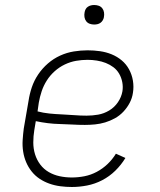

<svg xmlns="http://www.w3.org/2000/svg" viewBox="-20 -739 640 767"><path d="M267 8Q244 8 221 5Q198 2 177 -5.5Q156 -13 138 -25Q120 -37 106.5 -54Q93 -71 84.5 -91Q76 -111 72.5 -133.5Q69 -156 70.5 -179.5Q72 -203 75 -226L94 -336Q98 -363 107 -390Q116 -417 132.5 -441.5Q149 -466 171.5 -485.5Q194 -505 220.5 -517Q247 -529 275 -533.5Q303 -538 330 -538Q355 -538 379.5 -534.5Q404 -531 426 -522Q448 -513 466 -498Q484 -483 495.5 -462Q507 -441 511 -416.5Q515 -392 511 -368Q508 -347 498 -328Q488 -309 473 -293Q458 -277 439 -266.5Q420 -256 400 -250Q380 -244 359.5 -242Q339 -240 319 -240Q294 -240 269 -241.5Q244 -243 219.5 -243.5Q195 -244 171 -247Q147 -250 123 -255L117 -219Q113 -195 113 -170Q113 -145 120 -122.5Q127 -100 141 -81.5Q155 -63 175 -51.5Q195 -40 218.5 -35Q242 -30 267 -30Q292 -30 317.5 -35Q343 -40 366.5 -52.5Q390 -65 409.5 -83.5Q429 -102 443 -125L481 -108Q464 -80 440.5 -57Q417 -34 388 -19Q359 -4 328 2Q297 8 267 8ZM326 -277Q349 -277 372 -281Q395 -285 416 -297.5Q437 -310 451 -330.5Q465 -351 469 -374Q472 -392 468.5 -410.5Q465 -429 456 -444.5Q447 -460 433 -470.5Q419 -481 402.5 -487.5Q386 -494 367 -497Q348 -500 330 -500Q307 -500 284 -496Q261 -492 239 -481.5Q217 -471 198.5 -454.5Q180 -438 167 -417.5Q154 -397 146.5 -374.5Q139 -352 135 -329L130 -294Q153 -288 177.5 -285.5Q202 -283 227 -282Q252 -281 276.5 -279Q301 -277 326 -277ZM356 -641Q347 -641 338.5 -644Q330 -647 324.5 -654Q319 -661 317.5 -670.5Q316 -680 318 -690Q319 -696 322 -702Q325 -708 331 -712Q337 -716 343.5 -717.5Q350 -719 356 -719Q366 -719 374.5 -716Q383 -713 388.5 -706Q394 -699 395.5 -689.5Q397 -680 395 -670Q394 -664 390.5 -658Q387 -652 381.5 -648Q376 -644 369.5 -642.5Q363 -641 356 -641Z"/></svg>

Font: Iosevka Slab XLtEx
Style: Italic
Weight: 200
Width: 7
Italic angle: -9°
Monospace: yes
Designer: Belleve Invis
Foundry: Belleve Invis
Version: Version 11.1.0; ttfautohint (v1.8.3)